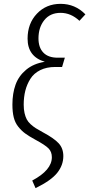

<svg xmlns="http://www.w3.org/2000/svg" viewBox="-20 -763 460 989"><path d="M163.1 206.1 146 167Q247.1 113.3 247.1 46.9Q247.1 19 230 1.5Q212.9 -16.1 161.1 -43.9Q128.9 -61.5 109.6 -75.7Q90.3 -89.8 74 -110.4Q57.6 -130.9 50.8 -158.4Q43.9 -186 43.9 -224.1Q43.9 -281.7 60.1 -326.7Q76.2 -371.6 114.5 -403.6Q152.8 -435.5 210.9 -444.8Q122.1 -471.2 122.1 -564Q122.1 -642.1 170.2 -692.6Q218.3 -743.2 292 -743.2Q367.2 -743.2 419.9 -689L389.2 -655.8Q345.2 -696.8 292 -696.8Q238.3 -696.8 208.3 -659.4Q178.2 -622.1 178.2 -564.9Q178.2 -518.1 203.4 -491.9Q228.5 -465.8 276.9 -465.8H314L299.8 -418H264.2Q219.7 -418 187 -401.6Q154.3 -385.3 136.5 -356.9Q118.7 -328.6 110.4 -295.7Q102.1 -262.7 102.1 -224.1Q102.1 -199.7 106.4 -180.7Q110.8 -161.6 117.7 -148.4Q124.5 -135.3 137.9 -123Q151.4 -110.8 164.6 -102.5Q177.7 -94.2 200.2 -82Q257.8 -51.3 282 -25.1Q306.2 1 306.2 41Q306.2 87.9 274.7 127.4Q243.2 167 163.1 206.1Z"/></svg>

Font: Fira Sans Compressed Light
Style: Italic
Weight: 300
Width: 3
Italic angle: -8°
Designer: Carrois Corporate & Edenspiekermann AG
Foundry: Carrois Corporate GbR & Edenspiekermann AG
Version: Version 4.203;PS 004.203;hotconv 1.0.88;makeotf.lib2.5.64775